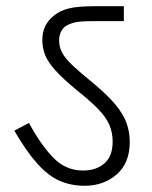

<svg xmlns="http://www.w3.org/2000/svg" viewBox="-20 -642 487 617"><path d="M397 -186Q397 -118 355 -81.5Q313 -45 252 -45Q208 -45 171.5 -61Q135 -77 100 -116Q65 -155 26 -222L73 -247Q111 -177 151 -135.5Q191 -94 247 -94Q289 -94 315.5 -117Q342 -140 342 -187Q342 -216 331.5 -240.5Q321 -265 296 -291Q271 -317 227 -352Q181 -390 157 -417Q133 -444 124.5 -466.5Q116 -489 116 -514Q116 -564 155 -593Q173 -608 201.5 -615Q230 -622 284 -622H378V-574H275Q235 -574 218.5 -569.5Q202 -565 191 -558Q170 -542 170 -512Q170 -492 179 -474Q188 -456 211.5 -433.5Q235 -411 277 -377Q324 -338 350 -307Q376 -276 386.5 -247Q397 -218 397 -186Z"/></svg>

Font: Noto Sans Light
Style: Regular
Weight: 300
Designer: Monotype Design Team
Foundry: Monotype Imaging Inc.
Version: Version 2.007